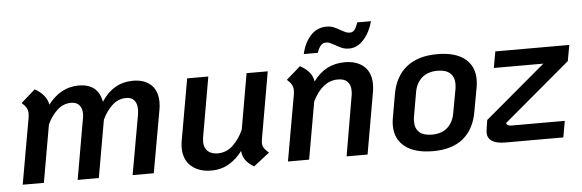

<svg xmlns="http://www.w3.org/2000/svg" viewBox="-46 -826 2985 985"><g transform="rotate(-5 1446.0 -334.0)"><path d="M772 -361Q772 -339 768 -320L711 0H602L657 -309Q659 -327 659 -333Q659 -364 644.5 -380.5Q630 -397 604 -397Q562 -397 531 -368Q500 -339 480 -296L428 0H319L373 -309Q376 -323 376 -335Q376 -364 361.5 -380.5Q347 -397 320 -397Q279 -397 248 -368Q217 -339 197 -296L145 0H36L97 -345Q98 -351 98 -361Q98 -377 91 -390Q84 -403 67 -418L140 -482Q200 -448 208 -397Q273 -482 366 -482Q466 -482 483 -388Q544 -482 646 -482Q705 -482 738.5 -450.5Q772 -419 772 -361Z M1277 -108Q1277 -93 1284 -81Q1291 -69 1309 -54L1227 10Q1197 -8 1183 -28.5Q1169 -49 1167 -75Q1139 -36 1098.5 -12Q1058 12 1007 12Q943 12 904 -22Q865 -56 865 -118Q865 -134 868 -152L924 -470H1033L979 -161Q977 -145 977 -139Q977 -108 995.5 -90.5Q1014 -73 1047 -73Q1092 -73 1125 -104Q1158 -135 1180 -183L1230 -470H1339L1279 -126Q1277 -112 1277 -108Z M1871 -358Q1871 -340 1868 -320L1812 0H1704L1757 -309Q1759 -318 1759 -333Q1759 -364 1742.5 -380.5Q1726 -397 1694 -397Q1613 -397 1563 -295L1511 0H1402L1463 -345Q1464 -351 1464 -361Q1464 -377 1457 -390Q1450 -403 1433 -418L1506 -482Q1538 -464 1554 -443.5Q1570 -423 1574 -397Q1635 -482 1736 -482Q1799 -482 1835 -449.5Q1871 -417 1871 -358ZM1659 -672Q1679 -672 1694.5 -666Q1710 -660 1730 -648Q1746 -639 1755.5 -635Q1765 -631 1776 -631Q1791 -631 1800.5 -642.5Q1810 -654 1818 -680H1889Q1875 -626 1842 -588Q1809 -550 1766 -550Q1746 -550 1730.5 -556Q1715 -562 1695 -574Q1679 -583 1669.5 -587Q1660 -591 1649 -591Q1634 -591 1623 -579.5Q1612 -568 1603 -542H1531Q1543 -598 1576 -635Q1609 -672 1659 -672Z M1954 -137Q1954 -154 1957 -172L1979 -298Q1995 -387 2054 -434.5Q2113 -482 2213 -482Q2305 -482 2354 -443Q2403 -404 2403 -335Q2403 -318 2400 -298L2377 -172Q2362 -83 2305 -35.5Q2248 12 2148 12Q2055 12 2004.5 -27.5Q1954 -67 1954 -137ZM2268 -172 2291 -298Q2293 -314 2293 -321Q2293 -357 2271.5 -377Q2250 -397 2207 -397Q2157 -397 2126.5 -370.5Q2096 -344 2088 -298L2066 -172Q2064 -163 2064 -147Q2064 -112 2085.5 -92.5Q2107 -73 2150 -73Q2200 -73 2230 -99.5Q2260 -126 2268 -172Z M2877 -388 2534 -99Q2538 -84 2560 -84H2835L2820 0H2522Q2430 0 2430 -60Q2430 -66 2432 -78L2439 -123L2751 -386H2496L2511 -470H2892Z"/></g></svg>

Font: KoHo SemiBold
Style: Italic
Weight: 600
Italic angle: -10°
Version: Version 1.000; ttfautohint (v1.6)